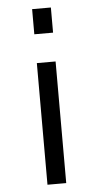

<svg xmlns="http://www.w3.org/2000/svg" viewBox="-54 -784 418 817"><g transform="rotate(-5 155.0 -375.0)"><path d="M115.2 0V-519.5H195.3V0ZM115.2 -642.6V-750H195.3V-642.6Z"/></g></svg>

Font: Mgen+ 1c regular
Style: Regular
Weight: 400
Designer: [Source Han Sans]
Ryoko NISHIZUKA  (kana & ideographs); Paul D. Hunt (Latin, Greek & Cyrillic); Wenlong ZHANG  (bopomofo
Version: Version 1.059.20150602